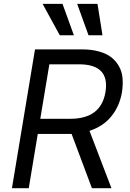

<svg xmlns="http://www.w3.org/2000/svg" viewBox="-20 -986 679 1006"><path d="M42.6 0 163.4 -727.3H409.1Q459.2 -727.3 498.4 -716.4Q537.6 -705.6 562.9 -685.9Q588.1 -666.2 603.5 -638.5Q619 -610.8 622 -577.1Q625 -543.3 619.3 -504.3Q606.9 -430.4 563.9 -377.1Q521 -323.9 448.9 -300.4L563.9 0H461.6L355.1 -284.4Q349.1 -284.1 336.6 -284.1H177.9L130.7 0ZM191.1 -363.6H348Q509.6 -363.6 532.7 -504.3Q556.1 -649.1 393.5 -649.1H238.6ZM443.9 -801.1 384.2 -965.9H490.8L517 -801.1ZM293.3 -801.1 203.1 -965.9H307.5L367.2 -801.1Z"/></svg>

Font: Karasuma Gothic
Style: Italic
Weight: 400
Italic angle: -9.39999°
Designer: Rasmus Andersson / Ryoko Nishizuka
Foundry: Genbu
Version: Version 1.00